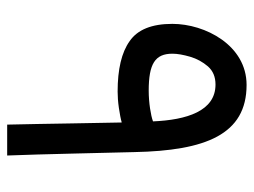

<svg xmlns="http://www.w3.org/2000/svg" viewBox="-104 -586 691 522"><g transform="rotate(90 241.0 -325.5)"><path d="M229.5 -300.3C242.7 -300.3 257.3 -301.3 273.9 -303.7C290.5 -306.2 303.7 -308.6 313.5 -311.5C314.9 -264.6 316.9 -98.1 319.3 0H403.3C399.4 -97.2 396.5 -257.3 394 -345.7C390.1 -539.6 346.2 -650.9 211.4 -650.9C103.5 -650.9 45.4 -538.1 45.4 -449.2C45.4 -393.1 61 -354.5 92.3 -333C123 -311 168.9 -300.3 229.5 -300.3ZM227.1 -384.8C154.3 -384.8 126.5 -401.9 126.5 -449.2C126.5 -462.9 129.4 -479 134.8 -497.6C140.1 -515.6 148.9 -531.7 161.1 -545.9C173.3 -559.6 189.5 -566.4 210.4 -566.4C282.7 -566.4 306.6 -487.8 310.5 -396.5C294.9 -390.6 259.8 -384.8 227.1 -384.8Z"/></g></svg>

Font: Vazirmatn
Style: Regular
Weight: 400
Designer: Saber Rastikerdar
Foundry: Saber Rastikerdar
Version: Version 33.003